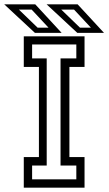

<svg xmlns="http://www.w3.org/2000/svg" viewBox="-60 -868 502 888"><path d="M50 0V-141.5H120V-558.5H50V-700H331V-558.5H261V-141.5H331V0ZM88.5 -38.5H293V-102.5H220V-598H293V-662.5H88.5V-598H156V-102.5H88.5ZM421 -716H297.5L155.5 -848H299ZM360.5 -740 282.5 -823.5H223.5L310 -740ZM225 -716H101.5L-40.5 -848H103ZM164.5 -740 86.5 -823.5H27.5L114 -740Z"/></svg>

Font: Tourney Condensed
Style: Regular
Weight: 400
Width: 3
Designer: Tyler Finck
Foundry: Etcetera Type Co
Version: Version 1.010; ttfautohint (v1.8.3)